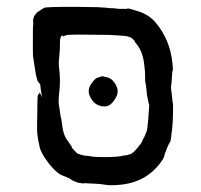

<svg xmlns="http://www.w3.org/2000/svg" viewBox="-20 -521 587 561"><path d="M273 -297Q277 -298 281 -298H283V-297Q304 -295 314 -280Q329 -259 321 -241Q306 -209 284.5 -210Q263 -211 251 -226Q229 -254 248 -278Q258 -292 264.5 -294Q271 -296 271 -295.5Q271 -295 273 -296Q271 -296 273 -297ZM94 -279 91 -283Q91 -284 90 -284.5Q89 -285 89 -287Q89 -289 88 -291Q85 -299 82 -320.5Q79 -342 78.5 -344Q78 -346 77.5 -350.5Q77 -355 76.5 -356Q76 -357 76 -402Q76 -447 77 -448V-457Q76 -457 77 -464Q78 -471 81 -475.5Q84 -480 86 -482Q90 -487 90.5 -486.5Q91 -486 95 -489Q99 -492 103 -494.5Q107 -497 109 -498Q112 -501 192 -501H201L267 -500L295 -498Q297 -497 306.5 -497Q316 -497 319.5 -496Q323 -495 335 -495Q347 -495 349 -495Q351 -495 352 -496Q353 -498 384 -488Q415 -478 434 -456Q477 -406 484 -335Q486 -316 484.5 -314Q483 -312 482.5 -298Q482 -284 480.5 -274Q479 -264 480.5 -255.5Q482 -247 483 -235Q484 -223 485 -220.5Q486 -218 485.5 -190Q485 -162 483 -145Q479 -106 476.5 -104.5Q474 -103 470 -93Q466 -83 464.5 -79Q463 -75 462 -72.5Q461 -70 459.5 -63.5Q458 -57 447 -43Q407 9 339 18Q305 22 289 19Q273 16 253 15.5Q233 15 229 14L225 15Q224 15 215 14Q206 13 198 9Q190 5 189 5L188 3Q175 -4 163 -8Q151 -12 134 -30Q108 -59 98 -84Q97 -88 96 -90V-91L93 -105Q93 -105 92 -109Q91 -113 91 -116Q90 -122 89 -130Q88 -138 88.5 -161Q89 -184 89 -196Q89 -219 90 -242Q91 -238 91 -244L92 -247L93 -244Q94 -245 94 -252Q97 -245 97.5 -245Q98 -245 99 -249V-247Q105 -229 102 -243Q99 -257 98.5 -265.5Q98 -274 97 -275.5Q96 -277 95 -277.5Q94 -278 94 -279ZM300 -419Q183 -421 174.5 -418.5Q166 -416 164 -414V-415Q164 -417 161.5 -417Q159 -417 157 -411.5Q155 -406 155 -388.5Q155 -371 154.5 -370.5Q154 -370 153.5 -360.5Q153 -351 152 -343Q151 -335 153 -319Q157 -285 153.5 -255Q150 -225 152 -215Q154 -205 155.5 -192Q157 -179 158 -178Q159 -177 162 -153Q165 -129 174 -115L190 -92Q188 -91 192.5 -86.5Q197 -82 198 -80.5Q199 -79 201.5 -77Q204 -75 205 -73.5Q206 -72 216 -69Q226 -66 230.5 -66Q235 -66 246.5 -64Q258 -62 286 -62Q328 -62 343 -67H346H347Q350 -67 353.5 -68.5Q357 -70 359 -70Q363 -70 371 -77.5Q379 -85 384.5 -92.5Q390 -100 390.5 -100Q391 -100 393 -103.5Q395 -107 395 -107.5Q395 -108 397 -112Q399 -116 399 -116.5Q399 -117 399.5 -117Q400 -117 403.5 -125Q407 -133 408.5 -137Q410 -141 411 -152.5Q412 -164 413 -170Q414 -181 416 -214Q412 -229 411.5 -233Q411 -237 410 -241Q409 -245 408.5 -252.5Q408 -260 407.5 -263.5Q407 -267 406 -274Q405 -281 404.5 -280.5Q404 -280 404 -296.5Q404 -313 402 -327Q398 -373 375 -397Q373 -399 373.5 -399Q374 -399 373 -401.5Q372 -404 369 -406Q366 -408 366 -409Q366 -410 358 -413Q350 -416 339.5 -416.5Q329 -417 324 -417.5Q319 -418 300 -419Z"/></svg>

Font: TT2020 Style E
Style: Regular
Weight: 400
Version: Version 00.2